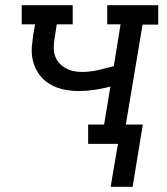

<svg xmlns="http://www.w3.org/2000/svg" viewBox="-20 -550 640 734"><path d="M487 164H403L431 0H317V-74H378L402 -219Q372 -211 341.5 -206.5Q311 -202 281 -202Q260 -202 239 -205Q218 -208 199 -215Q180 -222 163.5 -233Q147 -244 134.5 -259.5Q122 -275 114 -293.5Q106 -312 103 -332.5Q100 -353 102 -374Q104 -395 107 -417L114 -457H63V-530H258V-457H197L189 -405Q186 -388 185.5 -370.5Q185 -353 190 -337.5Q195 -322 205.5 -310Q216 -298 230 -290Q244 -282 260 -278.5Q276 -275 293 -275Q324 -275 354.5 -282Q385 -289 415 -297L441 -457H390V-530H585V-456H525L461 -74H526Z"/></svg>

Font: Iosevka Curly Slab ExObl
Style: Regular
Weight: 400
Width: 7
Italic angle: -9°
Monospace: yes
Designer: Belleve Invis
Foundry: Belleve Invis
Version: Version 11.1.0; ttfautohint (v1.8.3)